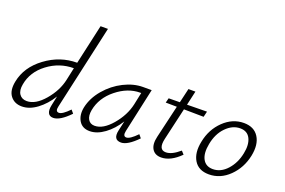

<svg xmlns="http://www.w3.org/2000/svg" viewBox="-94 -1024 1993 1343"><g transform="rotate(20 902.5 -352.0)"><path d="M393 -42Q419 -42 469 -94L489 -70Q417 5 367 5Q339 5 329 -16Q319 -37 327 -74L342 -145Q301 -78 245 -36.5Q189 5 133 5Q78 5 48 -34Q18 -73 32 -143Q54 -257 160.5 -336Q267 -415 394 -415L460 -711H515L375 -83Q365 -42 393 -42ZM153 -42Q218 -42 282.5 -117.5Q347 -193 365 -278L385 -371Q278 -371 191.5 -305.5Q105 -240 88 -143Q79 -96 97.5 -69Q116 -42 153 -42Z M973 -94 993 -70Q920 5 872 5Q811 5 828 -70L844 -142Q803 -76 747.5 -35.5Q692 5 638 5Q583 5 558 -36.5Q533 -78 545 -138Q561 -212 615.5 -276Q670 -340 742.5 -376.5Q815 -413 885 -413H949L877 -83Q868 -41 895 -41Q922 -41 973 -94ZM658 -42Q721 -42 785 -117Q849 -192 868 -278L887 -369H879Q788 -369 704 -301.5Q620 -234 602 -138Q594 -94 609.5 -68Q625 -42 658 -42Z M1207 -364 1152 -125Q1132 -38 1190 -38Q1234 -38 1292 -88L1313 -65Q1241 7 1171 7Q1124 7 1103.5 -27Q1083 -61 1097 -120L1154 -364L1071 -365L1080 -400L1163 -401L1188 -508H1240L1216 -402L1364 -404L1354 -362Z M1525 4Q1448 4 1414.5 -51Q1381 -106 1399 -193Q1418 -290 1484.5 -354Q1551 -418 1635 -418Q1711 -418 1745.5 -363.5Q1780 -309 1762 -221Q1742 -125 1676 -60.5Q1610 4 1525 4ZM1539 -40Q1598 -40 1644.5 -91.5Q1691 -143 1706 -219Q1720 -287 1698.5 -330.5Q1677 -374 1623 -374Q1566 -374 1518 -325Q1470 -276 1455 -196Q1441 -124 1463.5 -82Q1486 -40 1539 -40Z"/></g></svg>

Font: EauTest Semilight
Style: Italic
Weight: 300
Italic angle: -12°
Designer: Christian Thalmann (Catharsis Fonts)
Version: Version 0.001;PS 000.001;hotconv 1.0.88;makeotf.lib2.5.64775